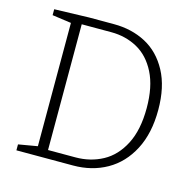

<svg xmlns="http://www.w3.org/2000/svg" viewBox="-102 -801 925 907"><g transform="rotate(15 360.5 -347.5)"><path d="M346 -695Q433 -695 502 -658.5Q571 -622 612 -546Q653 -470 653 -357Q653 -243 611 -162.5Q569 -82 496.5 -41Q424 0 332 0H55V-29L148 -45V-648L55 -661V-690L224 -695ZM333 -40Q406 -40 466 -72.5Q526 -105 562 -175Q598 -245 598 -352Q598 -456 563.5 -524Q529 -592 471.5 -623.5Q414 -655 344 -655H199V-40Z"/></g></svg>

Font: Bitter Pro Light
Style: Regular
Weight: 300
Designer: Sol Matas, and Bitter project Authors
Foundry: Sol Matas
Version: Version 1.010